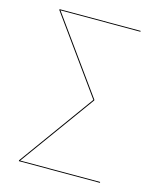

<svg xmlns="http://www.w3.org/2000/svg" viewBox="-104 -755 690 830"><g transform="rotate(15 240.5 -340.0)"><path d="M422.1 -680.1H59.3V-676.2L301.9 -339L59.3 -3.9V0H422.1V-3.9H64.4L306.1 -337.6V-340.4L64.4 -676.2H422.1Z"/></g></svg>

Font: Fira Sans Four
Style: Regular
Weight: 100
Designer: Carrois Corporate & Edenspiekermann AG
Foundry: Carrois Corporate GbR & Edenspiekermann AG
Version: Version 4.203;PS 004.203;hotconv 1.0.88;makeotf.lib2.5.64775